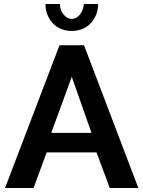

<svg xmlns="http://www.w3.org/2000/svg" viewBox="-20 -935 712 955"><path d="M276 -710H398L668 0H526L460 -177H212L147 0H5ZM435 -274 337 -553 235 -274ZM337 -841Q360 -841 377 -862Q394 -883 397 -915H468Q468 -886 458 -861.5Q448 -837 431 -819Q414 -801 389.5 -791Q365 -781 337 -781Q308 -781 284 -791Q260 -801 243 -819Q226 -837 216 -861.5Q206 -886 206 -915H278Q278 -885 296 -863Q314 -841 337 -841Z"/></svg>

Font: PTCRaleway
Style: Bold
Weight: 700
Designer: Matt McInerney, Pablo Impallari, Rodrigo Fuenzalida
Foundry: Matt McInerney, Pablo Impallari, Rodrigo Fuenzalida
Version: Version 3.000g; ttfautohint (v1.5) -l 8 -r 28 -G 28 -x 14 -D